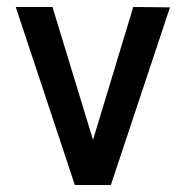

<svg xmlns="http://www.w3.org/2000/svg" viewBox="-20 -529 531 549"><path d="M361 -509 246 -129 130 -509H25L194 0H297L466 -508Z"/></svg>

Font: Arthouse Owned Medium
Style: Regular
Weight: 500
Designer: Jeremy Tribby
Foundry: Tribby Type
Version: Version 1.000;PS 001.000;hotconv 1.0.88;makeotf.lib2.5.64775